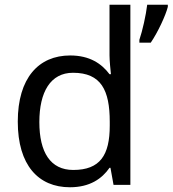

<svg xmlns="http://www.w3.org/2000/svg" viewBox="-20 -780 728 810"><path d="M275 10C359 10 410 -26 442 -72H446L459 0H530V-760H442V-546C442 -526 446 -484 448 -467H442C409 -511 359 -546 276 -546C143 -546 55 -451 55 -267C55 -83 142 10 275 10ZM688 -751V-760H601C596 -717 581 -650 568 -612V-600H616C646 -644 679 -715 688 -751ZM289 -63C193 -63 146 -137 146 -265C146 -392 193 -473 288 -473C407 -473 443 -399 443 -266V-250C443 -125 402 -63 289 -63Z"/></svg>

Font: Noto Sans Buginese
Style: Regular
Weight: 400
Designer: Monotype Design Team
Foundry: Monotype Imaging Inc.
Version: Version 2.002